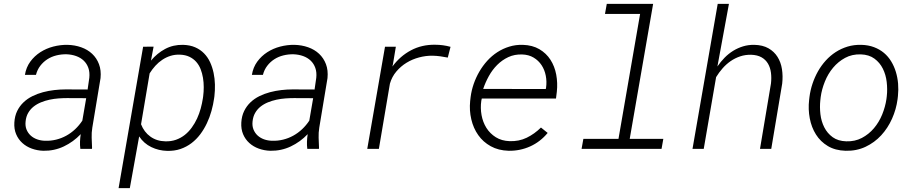

<svg xmlns="http://www.w3.org/2000/svg" viewBox="-20 -770 4735 993"><path d="M395.5 0Q393.1 -19 393.8 -37.8Q394.5 -56.6 397.5 -76.2Q359.4 -36.1 310.1 -12.7Q260.7 10.7 204.1 9.8Q172.4 8.8 144.3 -1.5Q116.2 -11.7 95.5 -30.5Q74.7 -49.3 63.5 -75.9Q52.2 -102.5 54.2 -136.2Q56.2 -169.9 68.8 -195.8Q81.5 -221.7 101.6 -240.7Q121.6 -259.8 147.7 -272.7Q173.8 -285.6 202.6 -293.2Q231.4 -300.8 261.2 -304.2Q291 -307.6 319.3 -307.6L433.1 -307.1L441.9 -367.7Q444.8 -396.5 437 -418.7Q429.2 -440.9 413.1 -456.3Q397 -471.7 374 -480Q351.1 -488.3 323.7 -489.3Q296.9 -489.7 271.5 -483.4Q246.1 -477.1 225.1 -463.6Q204.1 -450.2 188.5 -429.9Q172.9 -409.7 166 -382.8H108.9Q115.2 -421.9 136.7 -451.2Q158.2 -480.5 188.5 -500Q218.8 -519.5 255.4 -529.1Q292 -538.6 329.1 -538.1Q367.2 -537.1 400.1 -525.4Q433.1 -513.7 456.5 -491.7Q480 -469.7 491.9 -438.2Q503.9 -406.7 500 -366.2L457.5 -110.4Q453.1 -83.5 454.1 -58.1Q455.1 -32.7 456.1 -6.3L455.6 0ZM212.9 -42Q242.7 -41 270.5 -47.9Q298.3 -54.7 323 -68.4Q347.7 -82 368.7 -101.8Q389.6 -121.6 405.8 -146L425.8 -262.2L326.7 -262.7Q305.7 -262.7 282.5 -261Q259.3 -259.3 236.3 -254.4Q213.4 -249.5 191.9 -240.7Q170.4 -231.9 153.6 -218.5Q136.7 -205.1 125.7 -186Q114.7 -167 112.3 -141.1Q109.9 -117.7 117.4 -99.6Q125 -81.5 138.9 -68.8Q152.8 -56.2 172.1 -49.3Q191.4 -42.5 212.9 -42Z M1087.4 -261.7Q1083 -229.5 1073.7 -196.3Q1064.5 -163.1 1050 -132.6Q1035.6 -102.1 1015.9 -75.7Q996.1 -49.3 970.5 -29.8Q944.8 -10.3 913.6 0.5Q882.3 11.2 844.7 10.3Q800.8 9.3 762.5 -9.3Q724.1 -27.8 699.7 -64.5L651.4 203.1H593.3L720.2 -528.3L774.4 -528.8L760.7 -456.5Q792.5 -494.6 834 -516.8Q875.5 -539.1 926.8 -538.1Q962.4 -537.1 989.3 -525.4Q1016.1 -513.7 1035.4 -493.9Q1054.7 -474.1 1066.7 -448Q1078.6 -421.9 1084.7 -392.8Q1090.8 -363.8 1091.6 -332.8Q1092.3 -301.8 1088.9 -272.5ZM1030.8 -272.5Q1033.7 -294.9 1033.7 -319.3Q1033.7 -343.8 1029.8 -367.4Q1025.9 -391.1 1017.6 -412.4Q1009.3 -433.6 994.9 -450Q980.5 -466.3 959.7 -476.3Q939 -486.3 910.6 -487.3Q884.8 -488.3 862.1 -481.2Q839.4 -474.1 819.6 -460.9Q799.8 -447.8 783.4 -429.7Q767.1 -411.6 753.9 -390.6L709.5 -127.4Q725.1 -86.9 757.8 -63.5Q790.5 -40 834.5 -39.1Q864.7 -38.1 890.1 -47.1Q915.5 -56.2 935.8 -72.3Q956.1 -88.4 971.9 -110.4Q987.8 -132.3 999.3 -157.2Q1010.7 -182.1 1018.1 -209Q1025.4 -235.8 1029.3 -261.7Z M1569.3 0Q1566.9 -19 1567.6 -37.8Q1568.4 -56.6 1571.3 -76.2Q1533.2 -36.1 1483.9 -12.7Q1434.6 10.7 1377.9 9.8Q1346.2 8.8 1318.1 -1.5Q1290 -11.7 1269.3 -30.5Q1248.5 -49.3 1237.3 -75.9Q1226.1 -102.5 1228 -136.2Q1230 -169.9 1242.7 -195.8Q1255.4 -221.7 1275.4 -240.7Q1295.4 -259.8 1321.5 -272.7Q1347.7 -285.6 1376.5 -293.2Q1405.3 -300.8 1435.1 -304.2Q1464.8 -307.6 1493.2 -307.6L1606.9 -307.1L1615.7 -367.7Q1618.7 -396.5 1610.8 -418.7Q1603 -440.9 1586.9 -456.3Q1570.8 -471.7 1547.9 -480Q1524.9 -488.3 1497.6 -489.3Q1470.7 -489.7 1445.3 -483.4Q1419.9 -477.1 1398.9 -463.6Q1377.9 -450.2 1362.3 -429.9Q1346.7 -409.7 1339.8 -382.8H1282.7Q1289.1 -421.9 1310.5 -451.2Q1332 -480.5 1362.3 -500Q1392.6 -519.5 1429.2 -529.1Q1465.8 -538.6 1502.9 -538.1Q1541 -537.1 1574 -525.4Q1606.9 -513.7 1630.4 -491.7Q1653.8 -469.7 1665.8 -438.2Q1677.7 -406.7 1673.8 -366.2L1631.3 -110.4Q1627 -83.5 1627.9 -58.1Q1628.9 -32.7 1629.9 -6.3L1629.4 0ZM1386.7 -42Q1416.5 -41 1444.3 -47.9Q1472.2 -54.7 1496.8 -68.4Q1521.5 -82 1542.5 -101.8Q1563.5 -121.6 1579.6 -146L1599.6 -262.2L1500.5 -262.7Q1479.5 -262.7 1456.3 -261Q1433.1 -259.3 1410.2 -254.4Q1387.2 -249.5 1365.7 -240.7Q1344.2 -231.9 1327.4 -218.5Q1310.5 -205.1 1299.6 -186Q1288.6 -167 1286.1 -141.1Q1283.7 -117.7 1291.3 -99.6Q1298.8 -81.5 1312.7 -68.8Q1326.7 -56.2 1345.9 -49.3Q1365.2 -42.5 1386.7 -42Z M2230 -538.6Q2271.5 -538.6 2310.1 -527.8L2295.9 -472.2Q2276.4 -476.1 2256.8 -478.8Q2237.3 -481.4 2217.3 -481.9Q2182.6 -482.4 2147.7 -473.1Q2112.8 -463.9 2082.8 -445.6Q2052.7 -427.2 2029.8 -400.1Q2006.8 -373 1996.6 -337.4L1939.5 0H1879.4L1971.2 -528.3H2027.3L2012.2 -437.5L2009.3 -425.8Q2049.3 -480 2105.5 -509.8Q2161.6 -539.6 2230 -538.6Z M2610.8 9.8Q2557.6 8.3 2518.1 -13.7Q2478.5 -35.6 2453.4 -71.3Q2428.2 -106.9 2417.5 -152.8Q2406.7 -198.7 2411.6 -247.6L2414.1 -269Q2418.5 -302.7 2429.9 -335.9Q2441.4 -369.1 2459 -399.4Q2476.6 -429.7 2500 -455.6Q2523.4 -481.4 2552 -500Q2580.6 -518.6 2613.8 -528.8Q2647 -539.1 2683.6 -538.1Q2733.9 -536.6 2769.5 -515.6Q2805.2 -494.6 2826.9 -460.9Q2848.6 -427.2 2856.7 -384.3Q2864.7 -341.3 2859.9 -295.9L2855.5 -260.3H2471.7L2469.2 -248.5Q2463.9 -211.4 2470.5 -174.8Q2477.1 -138.2 2495.6 -108.6Q2514.2 -79.1 2544.2 -60.3Q2574.2 -41.5 2615.2 -40Q2663.6 -38.1 2703.9 -57.6Q2744.1 -77.1 2777.8 -110.4L2812.5 -82.5Q2774.4 -36.6 2722.2 -12.9Q2669.9 10.7 2610.8 9.8ZM2680.7 -488.3Q2641.1 -489.7 2608.9 -474.6Q2576.7 -459.5 2551.5 -434.3Q2526.4 -409.2 2508.3 -376.5Q2490.2 -343.8 2479 -310.1L2802.7 -309.6L2804.2 -316.9Q2808.6 -348.1 2802.7 -378.4Q2796.9 -408.7 2781 -432.9Q2765.1 -457 2739.7 -472.2Q2714.4 -487.3 2680.7 -488.3Z M3118.2 -750H3357.9L3236.8 -51.8H3410.6L3401.4 0H2987.8L2997.1 -51.8H3178.7L3290.5 -697.8H3108.9Z M3690.4 -426.3Q3707 -450.7 3727.3 -471.4Q3747.6 -492.2 3771.7 -507.1Q3795.9 -522 3823.2 -530.3Q3850.6 -538.6 3881.3 -538.1Q3924.8 -537.1 3954.3 -520.3Q3983.9 -503.4 4001.2 -475.8Q4018.6 -448.2 4024.2 -412.4Q4029.8 -376.5 4025.4 -337.4L3968.8 0H3910.6L3967.3 -337.9Q3970.7 -367.2 3967.3 -393.8Q3963.9 -420.4 3951.9 -440.9Q3939.9 -461.4 3918.5 -473.6Q3897 -485.8 3864.3 -486.8Q3834.5 -487.3 3808.1 -478.5Q3781.7 -469.7 3758.8 -453.9Q3735.8 -438 3717 -416.5Q3698.2 -395 3683.6 -371.1L3619.6 0H3561.5L3691.9 -750H3750Z M4166.5 -268.6Q4170.9 -303.2 4182.1 -336.9Q4193.4 -370.6 4210.4 -400.9Q4227.5 -431.2 4250.7 -456.8Q4273.9 -482.4 4302.2 -500.7Q4330.6 -519 4363.8 -529.1Q4397 -539.1 4435.1 -538.1Q4471.2 -537.1 4500.2 -526.1Q4529.3 -515.1 4551.5 -496.6Q4573.7 -478 4589.1 -452.6Q4604.5 -427.2 4613.3 -398.2Q4622.1 -369.1 4624.8 -337.4Q4627.4 -305.7 4624 -273.4L4622.1 -256.8Q4615.2 -204.6 4593.5 -156Q4571.8 -107.4 4537.4 -70.1Q4502.9 -32.7 4456.3 -10.7Q4409.7 11.2 4353.5 9.8Q4299.8 8.3 4261.5 -14.6Q4223.1 -37.6 4200 -74.5Q4176.8 -111.3 4168 -158Q4159.2 -204.6 4164.6 -252.4ZM4222.7 -252Q4218.8 -216.3 4223.1 -179.2Q4227.5 -142.1 4243.2 -111.3Q4258.8 -80.6 4286.4 -60.5Q4314 -40.5 4356.4 -39.1Q4401.4 -37.6 4437.5 -56.6Q4473.6 -75.7 4500 -106.9Q4526.4 -138.2 4542.5 -177.7Q4558.6 -217.3 4564.5 -257.3L4566.4 -272.9Q4570.3 -308.6 4565.9 -346.2Q4561.5 -383.8 4545.9 -415Q4530.3 -446.3 4502.4 -466.8Q4474.6 -487.3 4432.1 -488.8Q4386.7 -490.2 4350.8 -470.7Q4314.9 -451.2 4288.6 -419.7Q4262.2 -388.2 4246.1 -348.1Q4230 -308.1 4224.6 -268.6Z"/></svg>

Font: Roboto Mono Light
Style: Italic
Weight: 300
Designer: Google
Version: Version 2.000985; 2015; ttfautohint (v1.3)